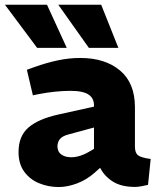

<svg xmlns="http://www.w3.org/2000/svg" viewBox="-55 -765 653 794"><path d="M187.6 8.5Q145.7 8.5 107.7 -6.8Q69.7 -22 45.7 -54.3Q21.7 -86.5 21.7 -136.5Q21.7 -202 62.5 -237.5Q103.2 -273 186.6 -291.5L333.7 -324V-326Q334.7 -358.1 311.6 -373.7Q288.5 -389.3 236.5 -389.3Q205 -389.3 172 -385.8Q139 -382.3 107.5 -376.3L81 -370.8L56.1 -476.4L88 -487.9Q137 -505.4 184 -515.4Q230.9 -525.3 277.3 -525.3Q379.2 -525.3 441.1 -473.7Q503 -422 503 -321.5V-158.2Q503 -132.6 516.2 -122.6Q529.5 -112.6 568.1 -107.6L557.2 -0.5Q542.7 3 528.3 5.5Q513.8 8 503.8 8Q446.4 8 411.5 -14.3Q376.5 -36.5 359.1 -71L337.1 -51.5Q303.6 -21.5 263.6 -6.5Q223.6 8.5 187.6 8.5ZM240.4 -114.7Q256.5 -114.7 275.5 -120.5Q294.6 -126.3 314.1 -137.9L333.7 -149.4V-237.7L229.7 -209.5Q202.6 -202.5 192.6 -189.7Q182.6 -176.9 182.6 -159.9Q182.6 -137.8 198.2 -126.3Q213.7 -114.7 240.4 -114.7ZM98.6 -567 -34.6 -745.5H139.3L221.1 -567ZM312.5 -567 186 -745.5H363.4L434.6 -567Z"/></svg>

Font: REM Medium
Style: Regular
Weight: 500
Designer: Octavio Pardo
Foundry: Ashler Design
Version: Version 1.005;gftools[0.9.28]